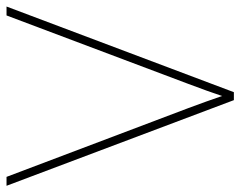

<svg xmlns="http://www.w3.org/2000/svg" viewBox="-96 -752 754 603"><g transform="rotate(-90 281.5 -450.0)"><path d="M563 -807H535L320 -236C303 -191 292 -160 282 -130C272 -160 258 -198 244 -236L28 -807H0L269 -93H294Z"/></g></svg>

Font: Noto Sans Kannada UI Thin
Style: Regular
Weight: 100
Designer: Jelle Bosma - Monotype Design Team
Foundry: Monotype Imaging Inc.
Version: Version 2.005